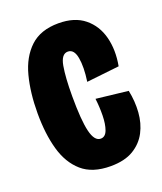

<svg xmlns="http://www.w3.org/2000/svg" viewBox="-109 -611 586 695"><g transform="rotate(-20 184.5 -263.5)"><path d="M199 12Q129 12 89 -23Q49 -58 32 -118.5Q15 -179 15 -258Q15 -337 31.5 -400.5Q48 -464 88 -501.5Q128 -539 197 -539Q259 -539 296.5 -508.5Q334 -478 347 -428Q360 -378 349 -318L223 -304Q231 -359 224.5 -395Q218 -431 194 -431Q169 -431 161.5 -388.5Q154 -346 154 -274Q154 -181 164.5 -137.5Q175 -94 199 -94Q217 -94 225 -116Q233 -138 233.5 -171Q234 -204 230 -236L353 -222Q362 -179 359 -137.5Q356 -96 338.5 -62.5Q321 -29 287 -8.5Q253 12 199 12Z"/></g></svg>

Font: Bricolage Grotesque 96pt Condensed Bricolage Grotesque 48pt Condensed Regular
Style: Bold
Weight: 700
Width: 3
Designer: Mathieu Triay
Foundry: Atelier Triay
Version: Version 1.001; ttfautohint (v1.8.4.7-5d5b);gftools[0.9.33.de